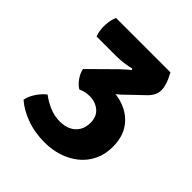

<svg xmlns="http://www.w3.org/2000/svg" viewBox="-178 -757 897 897"><g transform="rotate(45 270.0 -309.0)"><path d="M341.5 -202Q341.5 -243.5 315 -265.8Q288.5 -288 250 -288Q236 -288 221.5 -284.8Q207 -281.5 194 -275.5Q174.5 -287 158.5 -310Q142.5 -333 138.5 -355Q169.5 -366.5 203.5 -374.2Q237.5 -382 293.5 -382Q350.5 -382 396 -361Q441.5 -340 468 -298.8Q494.5 -257.5 494.5 -196.5Q494.5 -146 475.2 -106.8Q456 -67.5 422.5 -40.5Q389 -13.5 346 0.5Q303 14.5 255 14.5Q187 14.5 132.2 -6.2Q77.5 -27 43.5 -57.5Q48.5 -83.5 65.8 -109.8Q83 -136 106 -154Q132 -134 165 -119.5Q198 -105 236 -105Q268 -105 291.5 -116.8Q315 -128.5 328.2 -150.2Q341.5 -172 341.5 -202ZM358.5 -405.5Q338.5 -385 312.2 -368.8Q286 -352.5 260.8 -340.8Q235.5 -329 218 -322.5L138.5 -355L235.5 -451Q244.5 -460.5 257.2 -472.5Q270 -484.5 282.8 -495.8Q295.5 -507 303.5 -513.5L299.5 -519.5Q282 -514.5 254.8 -511Q227.5 -507.5 199.5 -507.5H76Q69.5 -525 67.8 -539.8Q66 -554.5 66 -564Q66 -578 68.5 -596.5Q71 -615 79 -633H438.5Q455.5 -601.5 461.8 -581Q468 -560.5 468 -545Q468 -529 461.5 -514Q455 -499 439.5 -483Z"/></g></svg>

Font: Signika Negative Light
Style: Bold
Weight: 700
Version: Version 2.001